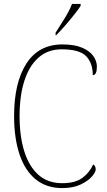

<svg xmlns="http://www.w3.org/2000/svg" viewBox="-20 -951 545 981"><path d="M298 10Q217 10 162 -35Q107 -80 79.5 -163Q52 -246 52 -358Q52 -529 115 -626.5Q178 -724 299 -724Q360 -724 399 -707.5Q438 -691 456.5 -665Q475 -639 475 -611Q475 -567 454 -567Q454 -629 420 -664Q386 -699 295 -699Q224 -699 176 -656Q128 -613 104 -536.5Q80 -460 80 -358Q80 -255 104 -178Q128 -101 176 -58Q224 -15 298 -15Q365 -15 402 -43Q439 -71 456 -111Q469 -104 469 -85Q469 -72 450 -49.5Q431 -27 392.5 -8.5Q354 10 298 10ZM264 -784Q286 -818 310.5 -857.5Q335 -897 348 -931H392V-921Q381 -904 359 -876Q337 -848 312 -819.5Q287 -791 267 -771H264Z"/></svg>

Font: Noto Serif Georgian SemiCondensed Thin
Style: Regular
Weight: 100
Width: 4
Designer: Monotype Design Team, Akaki Razmadze
Foundry: Google LLC
Version: Version 2.003; ttfautohint (v1.8.4.7-5d5b)